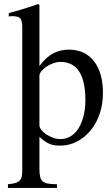

<svg xmlns="http://www.w3.org/2000/svg" viewBox="-20 -703 534 940"><path d="M173 -380Q205 -423 240 -441.5Q275 -460 317 -460Q396 -460 440 -403.5Q484 -347 484 -247Q484 -193 468 -146Q452 -99 423.5 -64.5Q395 -30 357 -10Q319 10 274 10Q258 10 245.5 8Q233 6 221.5 1Q210 -4 198 -12.5Q186 -21 173 -33V121Q173 145 176 160Q179 175 188 183.5Q197 192 214 195.5Q231 199 259 199V217H19V199Q41 197 55 193Q69 189 76.5 181Q84 173 86.5 160.5Q89 148 89 128V-568Q89 -600 80 -612Q71 -624 40 -624Q35 -624 31 -623.5Q27 -623 23 -622V-639Q49 -646 68 -651.5Q87 -657 103 -662Q119 -667 134 -672Q149 -677 167 -683L173 -679ZM173 -90Q173 -79 182.5 -67Q192 -55 207 -45Q222 -35 240 -28.5Q258 -22 276 -22Q304 -22 327 -36.5Q350 -51 365.5 -76.5Q381 -102 389.5 -137Q398 -172 398 -213Q398 -400 275 -400Q259 -400 241 -393.5Q223 -387 208 -377Q193 -367 183 -355Q173 -343 173 -332Z"/></svg>

Font: STIXGeneralUnicodeRegular
Style: Regular
Weight: 400
Designer: MicroPress Inc., with final additions and corrections provided by Coen Hoffman, Elsevier (retired)
Version: Version 1.1.0